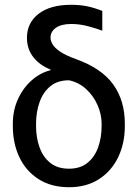

<svg xmlns="http://www.w3.org/2000/svg" viewBox="-20 -781 580 811"><path d="M93.8 -621.6Q93.8 -684.6 143.1 -722.7Q192.4 -760.7 279.8 -760.7Q318.4 -760.7 348.6 -754.4Q378.9 -748 412.1 -734.9V-651.4Q390.6 -659.7 354 -669.7Q317.4 -679.7 281.2 -679.7Q238.8 -679.7 216.1 -663.6Q193.4 -647.5 193.4 -622.1Q193.4 -609.4 201.7 -594.5Q210 -579.6 233.2 -563.5Q256.3 -547.4 301.3 -531.2Q408.7 -492.7 458 -424.6Q507.3 -356.4 507.3 -258.3V-248.5Q507.3 -175.3 479 -116.7Q450.7 -58.1 397.9 -24.2Q345.2 9.8 271.5 9.8Q196.3 9.8 143.1 -24.2Q89.8 -58.1 62 -116.7Q34.2 -175.3 34.2 -248.5V-258.3Q34.2 -314.9 55.9 -362.3Q77.6 -409.7 113.8 -441.7Q149.9 -473.6 193.4 -484.4V-487.3Q147.5 -505.4 120.6 -539.8Q93.8 -574.2 93.8 -621.6ZM132.3 -258.3V-248.5Q132.3 -199.7 147 -158.7Q161.6 -117.7 192.4 -93Q223.1 -68.4 271.5 -68.4Q318.8 -68.4 349.4 -93Q379.9 -117.7 394.5 -158.7Q409.2 -199.7 409.2 -248.5V-258.3Q409.2 -297.9 392.1 -336.9Q375 -376 344 -404.5Q313 -433.1 271.5 -441.9Q223.1 -441.9 192.4 -416.5Q161.6 -391.1 147 -349.1Q132.3 -307.1 132.3 -258.3Z"/></svg>

Font: Sahel VF Regular
Style: Regular
Weight: 400
Foundry: Saber Rastikerdar (saber.rastikerdar@gmail.com)
Version: Version 3.4.0